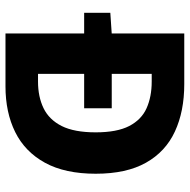

<svg xmlns="http://www.w3.org/2000/svg" viewBox="-16 -676 692 700"><g transform="rotate(90 330.0 -326.0)"><path d="M26.6 -286.8V-382.2L104 -387.4H374.6V-286.8ZM102 0V-651.8H286.5Q385.9 -651.8 459.4 -617.7Q533 -583.7 573.2 -512.2Q613.4 -440.8 613.4 -328.9Q613.4 -217 573.4 -144Q533.4 -71.1 461.7 -35.5Q390 0 294.7 0ZM249.3 -118.6H277.4Q332.7 -118.6 374.5 -138.8Q416.2 -159 439.4 -204.8Q462.5 -250.7 462.5 -328.9Q462.5 -406.6 439.4 -451.2Q416.2 -495.8 374.5 -514.4Q332.7 -533.1 277.4 -533.1H249.3Z"/></g></svg>

Font: Source Sans 3 Variable
Style: Regular
Weight: 200
Designer: Paul D. Hunt
Foundry: Adobe Systems Incorporated
Version: Version 3.026